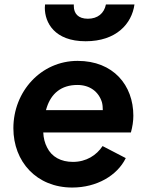

<svg xmlns="http://www.w3.org/2000/svg" viewBox="-20 -829 653 861"><path d="M364 -644C501 -644 571 -722 583 -809H455C447 -769 418 -745 374 -745C330 -745 311 -769 311 -802C311 -805 311 -807 311 -809H182C182 -804 181 -799 181 -794C181 -728 224 -644 364 -644ZM304 12C414 12 506 -42 544 -120L440 -174C413 -133 367 -103 307 -103C254 -103 212 -125 191 -168C181 -187 175 -210 174 -235H567C574 -260 578 -286 578 -310C578 -447 488 -556 328 -556C164 -556 40 -419 40 -254C40 -104 144 12 304 12ZM186 -335C187 -339 188 -343 190 -348C210 -409 254 -448 327 -448C383 -448 422 -418 437 -371C440 -360 441 -348 441 -335Z"/></svg>

Font: Plus Jakarta Sans
Style: Bold Italic
Weight: 700
Italic angle: -8°
Designer: Gumpita Rahayu
Foundry: Tokotype
Version: Version 2.071;gftools[0.9.30]